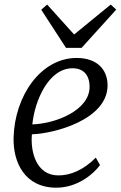

<svg xmlns="http://www.w3.org/2000/svg" viewBox="-20 -826 540 855"><path d="M40.5 -213.4C37.6 -103 90.3 9.8 231 9.8C325.7 9.8 397.5 -52.2 425.3 -90.8L406.7 -124C350.6 -67.9 293 -44.9 240.2 -44.9C139.2 -44.9 115.2 -153.3 122.1 -228C219.2 -230.5 459 -292.5 459 -445.8C459 -514.6 414.1 -567.9 321.3 -567.9C161.1 -567.9 45.4 -398.4 40.5 -213.4ZM124 -272C134.3 -376 195.3 -522 303.2 -522C349.6 -522 378.9 -494.1 378.9 -439C378.9 -335.4 229.5 -275.4 124 -272ZM273.9 -612.8H343.3L497.6 -783.2L473.1 -805.7C438 -776.4 345.7 -702.1 310.1 -672.4L189.9 -805.7L163.6 -782.7Z"/></svg>

Font: Merriweather
Style: Light Italic
Weight: 300
Italic angle: -7.5°
Designer: Eben Sorkin
Foundry: Eben Sorkin
Version: Version 1.001